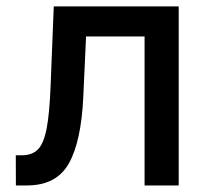

<svg xmlns="http://www.w3.org/2000/svg" viewBox="-20 -565 634 585"><path d="M28.4 0 28.1 -92H47.6Q78.1 -92 95.7 -109.9Q113.3 -127.8 122.2 -173.8Q131 -219.8 134.2 -304L143.8 -545.5H524.5V0H420.5V-453.8H242.2L233.7 -268.5Q227.3 -133.2 189.5 -66.6Q151.6 0 62.5 0Z"/></svg>

Font: Inter Zeller Medium
Style: Regular
Weight: 500
Designer: Rasmus Andersson; Joe Bland
Foundry: zeller
Version: Version 3.015;git-dec3a8cb1